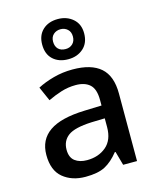

<svg xmlns="http://www.w3.org/2000/svg" viewBox="-123 -908 819 1002"><g transform="rotate(-15 287.0 -406.5)"><path d="M292 -549Q393 -549 443.5 -504.5Q494 -460 494 -365V0H419L398 -75H394Q359 -31 320.5 -10.5Q282 10 214 10Q141 10 93 -29.5Q45 -69 45 -153Q45 -235 107 -278Q169 -321 298 -325L390 -328V-358Q390 -417 363 -441.5Q336 -466 287 -466Q246 -466 208 -454Q170 -442 135 -425L101 -502Q139 -522 188.5 -535.5Q238 -549 292 -549ZM317 -257Q225 -253 189.5 -226.5Q154 -200 154 -152Q154 -110 179 -91Q204 -72 244 -72Q306 -72 347.5 -107Q389 -142 389 -212V-259ZM286 -606Q235 -606 204 -634.5Q173 -663 173 -715Q173 -765 204 -794Q235 -823 286 -823Q334 -823 367 -794.5Q400 -766 400 -716Q400 -664 367.5 -635Q335 -606 286 -606ZM286 -661Q309 -661 324 -675.5Q339 -690 339 -715Q339 -740 323.5 -754Q308 -768 286 -768Q263 -768 247.5 -754Q232 -740 232 -715Q232 -690 246 -675.5Q260 -661 286 -661Z"/></g></svg>

Font: Noto Sans Arabic Med
Style: Regular
Weight: 500
Designer: Monotype Design Team, Nadine Chahine, Nizar Qandah and Khaled Hosny
Foundry: Monotype Imaging Inc.
Version: Version 2.012; ttfautohint (v1.8.4.7-5d5b)